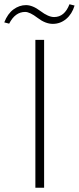

<svg xmlns="http://www.w3.org/2000/svg" viewBox="-53 -881 370 901"><path d="M-10 -770 -33 -776Q-17 -817 10.5 -837Q38 -857 69 -857Q100 -857 137 -829Q174 -801 201 -801Q250 -801 273 -861L297 -855Q285 -815 257.5 -792Q230 -769 195 -769Q160 -769 123.5 -797Q87 -825 65 -825Q18 -825 -10 -770ZM113 0V-694H154V0Z"/></svg>

Font: Cantarell Light
Style: Regular
Weight: 300
Designer: Dave Crossland, Nikolaus Waxweiler, Florian Fecher, Jacques Le Bailly, Eben Sorkin, Alexei Vanyashin, Alexios Zavras, Em
Version: Version 0.303